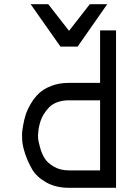

<svg xmlns="http://www.w3.org/2000/svg" viewBox="-20 -895 658 915"><path d="M268 -673 126 -875H210L309 -748L408 -875H491L350 -673ZM308 0Q246 0 200 -26Q154 -52 133 -88.5Q112 -125 100 -161.5Q88 -198 86 -224L85 -250Q85 -255 85.5 -264Q86 -273 90.5 -299Q95 -325 102.5 -348.5Q110 -372 127 -401Q144 -430 166.5 -451Q189 -472 225.5 -486Q262 -500 308 -500H457V-750H533V0ZM308 -83H457V-417H308Q278 -417 253.5 -408Q229 -399 214.5 -384Q200 -369 189 -351.5Q178 -334 172.5 -316Q167 -298 164.5 -283Q162 -268 162 -259L161 -250Q161 -243 162 -232Q163 -221 171 -192Q179 -163 192.5 -141Q206 -119 236.5 -101Q267 -83 308 -83Z"/></svg>

Font: Hermit Light
Style: Regular
Weight: 300
Designer: Pablo Caro
Version: Version 2.000;PS 002.000;hotconv 1.0.88;makeotf.lib2.5.64775